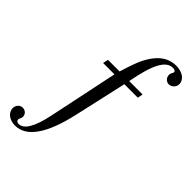

<svg xmlns="http://www.w3.org/2000/svg" viewBox="-405 -779 1086 1086"><g transform="rotate(45 138.5 -235.5)"><path d="M41 -428 34 -396H125L37 24C14 132 -18 186 -60 186C-72 186 -80 179 -80 170C-80 159 -71 154 -71 141C-71 120 -86 104 -109 104C-130 104 -147 123 -147 146C-147 181 -113 207 -68 207C23 207 90 109 132 -76L204 -396H312L318 -428H211C240 -586 277 -656 333 -656C347 -656 355 -651 355 -643C355 -634 345 -629 345 -612C345 -588 364 -573 382 -573C405 -573 424 -594 424 -616C424 -652 387 -678 338 -678C277 -678 236 -644 206 -601C173 -554 156 -499 134 -428Z"/></g></svg>

Font: STIXGeneral
Style: Italic
Weight: 400
Italic angle: -16.33°
Designer: MicroPress Inc., with final additions and corrections provided by Coen Hoffman, Elsevier (retired)
Version: Version 1.1.0